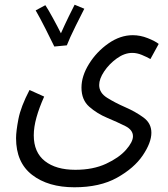

<svg xmlns="http://www.w3.org/2000/svg" viewBox="-20 -563 713 813"><path d="M263 -371Q274 -400 300.5 -453.5Q327 -507 337 -526L296 -543Q290 -532 271.5 -494Q253 -456 238 -422Q224 -450 203.5 -487.5Q183 -525 172 -541L131 -519Q148 -490 172.5 -441.5Q197 -393 210 -366ZM295 230Q403 230 475.5 189.5Q548 149 584.5 95Q621 41 621 -1Q621 -41 587.5 -65.5Q554 -90 510.5 -109Q467 -128 433.5 -149Q400 -170 400 -203Q400 -229 421 -260.5Q442 -292 474.5 -315.5Q507 -339 540 -339Q560 -339 580.5 -330.5Q601 -322 617 -313L652 -377Q637 -389 605.5 -401.5Q574 -414 542 -414Q489 -414 439 -379Q389 -344 357 -292.5Q325 -241 325 -192Q325 -140 358 -111Q391 -82 434 -64Q477 -46 510 -29.5Q543 -13 543 14Q543 38 513.5 71.5Q484 105 429 130.5Q374 156 299 156Q217 156 170 119Q123 82 123 10Q123 -25 134.5 -66Q146 -107 167 -154L105 -182Q68 -111 58 -59Q48 -7 48 22Q48 125 116 177.5Q184 230 295 230Z"/></svg>

Font: Noto Sans Arabic Condensed
Style: Regular
Weight: 400
Width: 3
Designer: Nadine Chahine
Foundry: Monotype Imaging Inc.
Version: 1.001